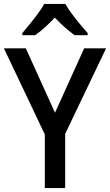

<svg xmlns="http://www.w3.org/2000/svg" viewBox="-20 -961 562 981"><path d="M261 -385 410 -714H522L313 -277V0H209V-274L0 -714H112ZM314 -941Q326 -919 346 -892Q366 -865 387.5 -839Q409 -813 428 -792V-781H361Q338 -798 311.5 -821Q285 -844 260 -871Q208 -815 159 -781H94V-792Q112 -813 133.5 -839.5Q155 -866 174.5 -892.5Q194 -919 206 -941Z"/></svg>

Font: Noto Sans Tamil SemiCondensed Medium
Style: Regular
Weight: 500
Width: 4
Designer: Jelle Bosma - Monotype Design Team
Foundry: Monotype Imaging Inc.
Version: Version 2.004; ttfautohint (v1.8.4.7-5d5b)